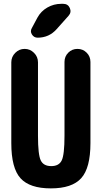

<svg xmlns="http://www.w3.org/2000/svg" viewBox="-20 -990 540 1019"><path d="M460 -661.1V-230.5Q460 -98.6 411.1 -44.4Q362.3 9.8 250 9.8Q137.7 9.8 88.9 -43.9Q40 -97.7 40 -230.5V-659.2Q40 -688.5 61 -709.5Q82 -730.5 110.8 -730.5Q139.6 -730.5 160.6 -709.5Q181.6 -688.5 181.6 -659.2V-269.5Q181.6 -168.9 196.3 -138.7Q210.9 -108.4 252 -108.4Q293 -108.4 307.6 -138.7Q322.3 -168.9 322.3 -269.5V-661.1Q322.3 -690.4 342.3 -710.4Q362.3 -730.5 391.1 -730.5Q419.9 -730.5 439.9 -710.4Q460 -690.4 460 -661.1ZM304.7 -969.7H315.4Q340.8 -969.7 350.6 -947.3Q360.4 -924.8 343.8 -906.2L280.3 -835Q240.2 -790 179.7 -790Q160.2 -790 149.4 -807.1Q138.7 -824.2 149.4 -841.8L178.7 -896.5Q197.3 -930.7 231.4 -950.2Q265.6 -969.7 304.7 -969.7Z"/></svg>

Font: Rounded-X Mgen+ 2m bold
Style: Bold
Weight: 700
Designer: [Source Han Sans]
Ryoko NISHIZUKA  (kana & ideographs); Paul D. Hunt (Latin, Greek & Cyrillic); Wenlong ZHANG  (bopomofo
Version: Version 1.059.20150602